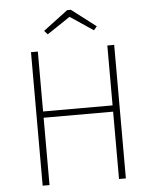

<svg xmlns="http://www.w3.org/2000/svg" viewBox="-59 -928 780 977"><g transform="rotate(-5 331.5 -439.5)"><path d="M448 -765 330 -844 212 -765 195 -784 321 -879H340L464 -784ZM509 0V-344H154V0H119V-682H154V-376H509V-682H544V0Z"/></g></svg>

Font: Fira Sans UltraLight
Style: Regular
Weight: 200
Designer: Carrois Corporate & Edenspiekermann AG
Foundry: Carrois Corporate GbR & Edenspiekermann AG
Version: Version 4.106;PS 004.106;hotconv 1.0.70;makeotf.lib2.5.58329